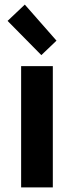

<svg xmlns="http://www.w3.org/2000/svg" viewBox="-20 -816 322 836"><path d="M72 0V-528H210V0ZM13 -725 88 -796 226 -639 160 -576Z"/></svg>

Font: Oxanium ExtraLight
Style: Bold
Weight: 700
Version: Version 2.000